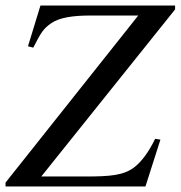

<svg xmlns="http://www.w3.org/2000/svg" viewBox="-26 -673 652 693"><path d="M606 -639V-653H120L75 -506L94 -501C121 -553 129 -569 160 -590C190 -610 238 -617 302 -617H473L-6 -14V0H499L553 -169L534 -172C510 -123 484 -88 457 -68C419 -40 371 -36 284 -36H123Z"/></svg>

Font: XITS
Style: Italic
Weight: 400
Italic angle: -16.33°
Designer: MicroPress Inc., with final additions and corrections provided by Coen Hoffman, Elsevier (retired)
Version: Version 1.107